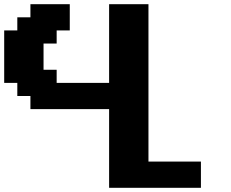

<svg xmlns="http://www.w3.org/2000/svg" viewBox="-20 -895 1102 915"><path d="M500 0H937.5V-125H687.5V-875H500V-500H250V-562.5H187.5V-687.5H250V-750H312.5V-875H125V-812.5H62.5V-750H0V-500H62.5V-437.5H125V-375H500Z"/></svg>

Font: Faithful 32x
Style: Semibold
Weight: 400
Foundry: Faithful Resource Pack
Version: Version 1.0; January 27, 2023